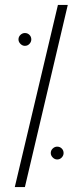

<svg xmlns="http://www.w3.org/2000/svg" viewBox="-20 -746 335 779"><path d="M40 13 215 -726H255L81 13ZM212 -99Q202 -99 194 -107Q186 -115 186 -125Q186 -136 194 -143.5Q202 -151 212 -151Q223 -151 230.5 -143.5Q238 -136 238 -125Q238 -115 230.5 -107Q223 -99 212 -99ZM81 -560Q71 -560 63 -568Q55 -576 55 -586Q55 -597 63 -604.5Q71 -612 81 -612Q92 -612 99.5 -604.5Q107 -597 107 -586Q107 -576 99.5 -568Q92 -560 81 -560Z"/></svg>

Font: Stick No Bills ExtraLight
Style: Regular
Weight: 200
Designer: Kosala Senevirathne, Siva Puranthara, Lasantha Premarathna, Tharique Azeez
Foundry: mooniak
Version: Version 2.000